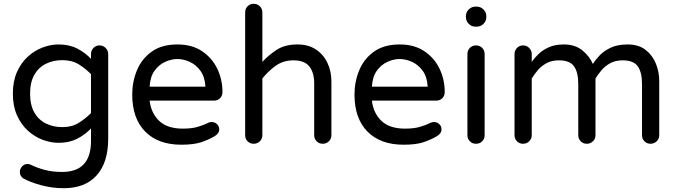

<svg xmlns="http://www.w3.org/2000/svg" viewBox="-20 -755 3579 1015"><path d="M317 240Q256 240 197 224Q138 208 103 188Q96 183 90.5 175Q85 167 85 153Q85 138 96.5 125Q108 112 125 112Q130 112 134.5 113Q139 114 143 116Q175 132 216 143Q257 154 308 154Q461 154 461 -9V-76Q430 -43 388 -21.5Q346 0 290 0Q248 0 205.5 -16Q163 -32 127.5 -64Q92 -96 70 -145Q48 -194 48 -260Q48 -326 70 -375Q92 -424 127.5 -456Q163 -488 205.5 -504Q248 -520 290 -520Q346 -520 388 -498.5Q430 -477 461 -444V-469Q461 -488 474 -501.5Q487 -515 506 -515Q525 -515 538.5 -501.5Q552 -488 552 -469V-22Q552 104 491 172Q430 240 317 240ZM309 -83Q361 -83 397 -106Q433 -129 461 -157V-363Q433 -392 397 -414.5Q361 -437 309 -437Q262 -437 223 -418Q184 -399 161.5 -359.5Q139 -320 139 -260Q139 -200 161.5 -160.5Q184 -121 223 -102Q262 -83 309 -83Z M938 10Q816 10 747.5 -59.5Q679 -129 679 -255Q679 -323 704 -383.5Q729 -444 782 -482Q835 -520 918 -520Q995 -520 1048 -484.5Q1101 -449 1128.5 -392Q1156 -335 1156 -268Q1156 -249 1143.5 -236Q1131 -223 1110 -223H771Q779 -156 822 -115.5Q865 -75 946 -75Q991 -75 1022 -83.5Q1053 -92 1081 -106Q1089 -110 1099 -110Q1115 -110 1127 -99Q1139 -88 1139 -71Q1139 -59 1131.5 -49.5Q1124 -40 1113 -34Q1080 -15 1041.5 -2.5Q1003 10 938 10ZM771 -297H1066Q1063 -349 1039.5 -381Q1016 -413 983 -428Q950 -443 918 -443Q886 -443 853 -428Q820 -413 797 -381Q774 -349 771 -297Z M1321 5Q1302 5 1289 -8Q1276 -21 1276 -40V-689Q1276 -709 1289 -722Q1302 -735 1321 -735Q1340 -735 1353.5 -722Q1367 -709 1367 -689V-428Q1399 -463 1442.5 -491.5Q1486 -520 1553 -520Q1610 -520 1650 -493.5Q1690 -467 1711 -422.5Q1732 -378 1732 -324V-40Q1732 -21 1718.5 -8Q1705 5 1686 5Q1667 5 1654 -8Q1641 -21 1641 -40V-314Q1641 -371 1615.5 -403.5Q1590 -436 1531 -436Q1477 -436 1437 -407Q1397 -378 1367 -340V-40Q1367 -21 1353.5 -8Q1340 5 1321 5Z M2113 10Q1991 10 1922.5 -59.5Q1854 -129 1854 -255Q1854 -323 1879 -383.5Q1904 -444 1957 -482Q2010 -520 2093 -520Q2170 -520 2223 -484.5Q2276 -449 2303.5 -392Q2331 -335 2331 -268Q2331 -249 2318.5 -236Q2306 -223 2285 -223H1946Q1954 -156 1997 -115.5Q2040 -75 2121 -75Q2166 -75 2197 -83.5Q2228 -92 2256 -106Q2264 -110 2274 -110Q2290 -110 2302 -99Q2314 -88 2314 -71Q2314 -59 2306.5 -49.5Q2299 -40 2288 -34Q2255 -15 2216.5 -2.5Q2178 10 2113 10ZM1946 -297H2241Q2238 -349 2214.5 -381Q2191 -413 2158 -428Q2125 -443 2093 -443Q2061 -443 2028 -428Q1995 -413 1972 -381Q1949 -349 1946 -297Z M2494 -614Q2473 -614 2458 -629Q2443 -644 2443 -665V-669Q2443 -690 2458 -705Q2473 -720 2494 -720H2500Q2521 -720 2536 -705Q2551 -690 2551 -669V-665Q2551 -644 2536 -629Q2521 -614 2500 -614ZM2496 5Q2477 5 2464 -8Q2451 -21 2451 -40V-469Q2451 -489 2464 -502Q2477 -515 2496 -515Q2516 -515 2529 -502Q2542 -489 2542 -469V-40Q2542 -21 2529 -8Q2516 5 2496 5Z M2745 5Q2726 5 2713 -8Q2700 -21 2700 -40V-469Q2700 -488 2713 -501.5Q2726 -515 2745 -515Q2764 -515 2777.5 -501.5Q2791 -488 2791 -469V-428Q2805 -448 2826.5 -469Q2848 -490 2881 -505Q2914 -520 2961 -520Q3021 -520 3059.5 -488Q3098 -456 3114 -417Q3126 -436 3148 -460Q3170 -484 3206.5 -502Q3243 -520 3298 -520Q3357 -520 3394 -490.5Q3431 -461 3448 -417Q3465 -373 3465 -328V-40Q3465 -21 3451.5 -8Q3438 5 3419 5Q3400 5 3387 -8Q3374 -21 3374 -40V-310Q3374 -373 3351.5 -404.5Q3329 -436 3272 -436Q3234 -436 3207 -421.5Q3180 -407 3161 -385Q3142 -363 3128 -340V-40Q3128 -21 3114.5 -8Q3101 5 3082 5Q3063 5 3050 -8Q3037 -21 3037 -40V-310Q3037 -373 3014.5 -404.5Q2992 -436 2935 -436Q2897 -436 2870 -421.5Q2843 -407 2824 -385Q2805 -363 2791 -340V-40Q2791 -21 2777.5 -8Q2764 5 2745 5Z"/></svg>

Font: Varela Round
Style: Regular
Weight: 400
Designer: Joe Prince, Avraham Cornfeld
Foundry: Joe Prince, Avraham Cornfeld
Version: Version 3.010; ttfautohint (v1.8.4.7-5d5b)